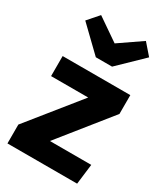

<svg xmlns="http://www.w3.org/2000/svg" viewBox="-200 -901 859 988"><g transform="rotate(30 229.5 -406.5)"><path d="M33.7 -531.4H435.8V-419.6L195.6 -120H441.2L426.5 0H12.5V-112L254.2 -412.3H33.7ZM232.7 -721.5 365.9 -813 422.4 -748.1 281.1 -611.4H184.6L43 -748.1L99.8 -813Z"/></g></svg>

Font: Fira Sans Variable
Style: Regular
Weight: 400
Designer: Carrois Corporate & Edenspiekermann AG
Foundry: Carrois Corporate GbR & Edenspiekermann AG
Version: Version 4.202